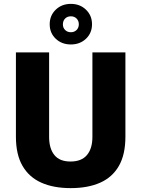

<svg xmlns="http://www.w3.org/2000/svg" viewBox="-20 -957 729 989"><path d="M344 12Q256 12 193 -16Q130 -44 96 -102.5Q62 -161 62 -253V-687H233V-252Q233 -192 260 -158.5Q287 -125 343 -125Q400 -125 428 -158.5Q456 -192 456 -252V-687H626V-253Q626 -161 592.5 -102.5Q559 -44 496 -16Q433 12 344 12ZM345 -728Q298 -728 267 -757.5Q236 -787 236 -832Q236 -877 267 -907Q298 -937 345 -937Q392 -937 423 -907Q454 -877 454 -832Q454 -787 423 -757.5Q392 -728 345 -728ZM345 -791Q363 -791 374.5 -802.5Q386 -814 386 -832Q386 -850 374.5 -861.5Q363 -873 345 -873Q327 -873 315.5 -861.5Q304 -850 304 -831Q304 -814 315.5 -802.5Q327 -791 345 -791Z"/></svg>

Font: Archivo SemiCondensed ExtraBold
Style: Regular
Weight: 800
Width: 4
Designer: Hector Gatti
Foundry: Omnibus-Type
Version: Version 2.001